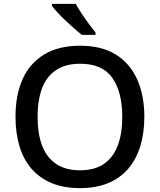

<svg xmlns="http://www.w3.org/2000/svg" viewBox="-20 -961 825 991"><path d="M725 -358Q725 -275 704.5 -207.5Q684 -140 642.5 -91Q601 -42 538.5 -16Q476 10 393 10Q308 10 245.5 -16.5Q183 -43 141.5 -91.5Q100 -140 80 -208Q60 -276 60 -359Q60 -469 96 -551Q132 -633 206.5 -679Q281 -725 394 -725Q504 -725 577.5 -679.5Q651 -634 688 -551.5Q725 -469 725 -358ZM174 -358Q174 -272 197 -210.5Q220 -149 269 -115.5Q318 -82 393 -82Q469 -82 517 -115.5Q565 -149 588 -210.5Q611 -272 611 -358Q611 -487 559.5 -559.5Q508 -632 394 -632Q318 -632 269 -599Q220 -566 197 -505Q174 -444 174 -358ZM371 -941Q383 -919 401 -891.5Q419 -864 438.5 -838Q458 -812 473 -793V-781H402Q385 -795 362.5 -814.5Q340 -834 317.5 -855.5Q295 -877 276.5 -897Q258 -917 248 -931V-941Z"/></svg>

Font: Noto Sans Hebrew Medium
Style: Regular
Weight: 500
Designer: Monotype Design Team
Foundry: Monotype Imaging Inc.
Version: Version 2.003